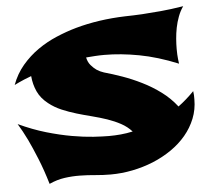

<svg xmlns="http://www.w3.org/2000/svg" viewBox="-49 -663 853 770"><g transform="rotate(-5 377.5 -278.5)"><path d="M726.1 -267.1Q727.5 -258.8 727.8 -250.5Q728 -242.2 728 -233.9Q728 -192.9 713.6 -157Q699.2 -121.1 674.1 -91.1Q648.9 -61 614.3 -37.1Q579.6 -13.2 539.6 3.2Q499.5 19.5 455.6 28.3Q411.6 37.1 367.2 37.1Q336.9 37.1 305.9 34.2Q274.9 31.2 243.9 30.8Q212.9 30.3 181.9 34.7Q150.9 39.1 120.1 53.2Q103 -4.4 84.2 -50.5Q65.4 -96.7 49.8 -129.4Q31.2 -167.5 13.2 -196.8Q69.8 -170.4 124 -154.5Q178.2 -138.7 225.8 -130.4Q273.4 -122.1 311.5 -119.6Q349.6 -117.2 374 -117.2Q397.5 -117.2 421.6 -119.4Q445.8 -121.6 470.2 -127Q451.7 -147.5 426.8 -160.9Q401.9 -174.3 373.3 -184.1Q344.7 -193.8 313.7 -201.7Q282.7 -209.5 252.4 -218.5Q222.2 -227.5 193.8 -239.5Q165.5 -251.5 142.1 -270Q113.3 -292.5 100.1 -321.3Q86.9 -350.1 84 -383.8Q67.4 -377.9 54.7 -372.3Q42 -366.7 33.2 -362.8Q22.9 -357.9 15.1 -354Q31.2 -397.9 59.8 -431.6Q88.4 -465.3 124 -490.2Q159.7 -515.1 200 -532.2Q240.2 -549.3 279.8 -560.5Q372.6 -586.4 480 -589.8Q511.7 -590.3 549.3 -592.3Q581.5 -594.2 624.3 -598.1Q667 -602.1 715.8 -609.9Q703.1 -591.8 695.1 -570.3Q687 -548.8 682.6 -526.4Q678.2 -503.9 676.5 -482.2Q674.8 -460.4 674.8 -441.9Q674.8 -430.2 675.3 -419.4Q675.8 -408.7 676.8 -400.4Q677.7 -390.6 679.2 -381.8Q596.7 -415.5 522.9 -429.2Q449.2 -442.9 383.8 -442.9Q364.3 -442.9 346.2 -441.7Q328.1 -440.4 310.1 -439Q314 -419.9 325 -407.2Q335.9 -394.5 347.2 -386.7Q360.4 -377.9 376 -373Q409.2 -363.8 448 -350.1Q486.8 -336.4 525.6 -317.1Q564.5 -297.9 599.9 -271.7Q635.3 -245.6 662.1 -210.9Q678.7 -223.1 694.8 -237.3Q710.9 -251.5 726.1 -267.1Z"/></g></svg>

Font: Shojumaru
Style: Regular
Weight: 400
Version: Version 1.001